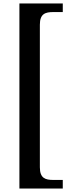

<svg xmlns="http://www.w3.org/2000/svg" viewBox="-20 -819 420 1098"><path d="M91 -799V259H339V210H285C240 210 208 201 208 138V-678C208 -741 240 -750 285 -750H339V-799Z"/></svg>

Font: Noto Serif Sinhala SemiBold
Style: Regular
Weight: 600
Designer: Jelle Bosma - Monotype Design Team
Foundry: Monotype Imaging Inc.
Version: Version 2.007